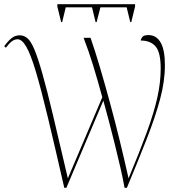

<svg xmlns="http://www.w3.org/2000/svg" viewBox="-20 -894 854 914"><path d="M271 -789 253 -863V-874H623V-863L605 -789H600L583 -859H458L440 -789H435L418 -859H293L276 -789ZM286 0Q241 -197 208.5 -332.5Q176 -468 151.5 -550.5Q127 -633 106 -670Q85 -707 64 -707Q49 -707 36 -697Q23 -687 8 -667L0 -674Q20 -701 36.5 -713.5Q53 -726 74 -726Q94 -726 110.5 -712Q127 -698 143.5 -659Q160 -620 181.5 -544.5Q203 -469 232 -347Q261 -225 303 -45L467 -431Q444 -515 423.5 -582Q403 -649 378 -714H411Q432 -654 455.5 -574.5Q479 -495 503.5 -405Q528 -315 550.5 -222.5Q573 -130 592 -45Q645 -172 679 -265Q713 -358 729 -430Q745 -502 745 -568Q745 -644 721 -672.5Q697 -701 650 -701Q651 -710 658 -718.5Q665 -727 687 -727Q724 -727 744.5 -692Q765 -657 765 -584Q765 -507 742 -421.5Q719 -336 678.5 -232.5Q638 -129 584 0H573Q565 -45 552.5 -99Q540 -153 526 -209.5Q512 -266 498 -319Q484 -372 472 -415L296 0Z"/></svg>

Font: Noto Serif Display SemiCondensed Thin
Style: Regular
Weight: 100
Width: 4
Designer: Monotype Design Team
Foundry: Monotype Imaging Inc.
Version: Version 2.009